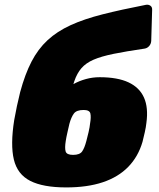

<svg xmlns="http://www.w3.org/2000/svg" viewBox="-20 -808 695 838"><path d="M269 10Q168 10 112 -18.5Q56 -47 40.5 -111.5Q25 -176 42 -284Q47 -313 54 -345.5Q61 -378 68 -406Q89 -484 117.5 -539Q146 -594 187.5 -632.5Q229 -671 288 -698Q347 -725 428 -745.5Q509 -766 617 -787Q628 -789 636.5 -783Q645 -777 644 -764L640 -629Q639 -616 631 -607Q623 -598 612 -596Q530 -584 476 -573Q422 -562 388.5 -547.5Q355 -533 335.5 -510.5Q316 -488 304.5 -454Q293 -420 282 -369L264 -414Q279 -429 302.5 -442Q326 -455 355 -463Q384 -471 415 -471Q493 -471 541 -448.5Q589 -426 608.5 -382Q628 -338 619 -272Q617 -253 612 -231Q607 -209 602 -189Q583 -124 539.5 -79.5Q496 -35 428.5 -12.5Q361 10 269 10ZM299 -132Q328 -132 338.5 -147Q349 -162 357 -193Q361 -207 366.5 -231Q372 -255 373 -268Q378 -297 374.5 -312.5Q371 -328 345 -328Q314 -328 302.5 -312.5Q291 -297 283 -268Q280 -255 274.5 -231Q269 -207 267 -193Q262 -162 266.5 -147Q271 -132 299 -132Z"/></svg>

Font: Rubik Light Black
Style: Italic
Weight: 900
Italic angle: -12°
Version: Version 2.104